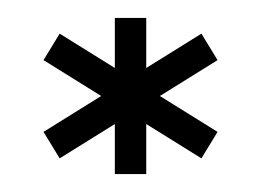

<svg xmlns="http://www.w3.org/2000/svg" viewBox="-20 -782 297 214"><path d="M204.5 -605.5 222.5 -635 46.5 -744.5 28.5 -715ZM46.5 -605.5 222.5 -715 204.5 -744.5 28.5 -635ZM108 -588H143V-762H108Z"/></svg>

Font: Anybody UltraCondensed Thin
Style: Regular
Weight: 400
Version: Version 1.111